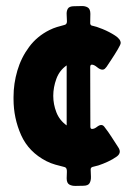

<svg xmlns="http://www.w3.org/2000/svg" viewBox="-20 -546 448 637"><path d="M255.9 70.3Q244.6 70.3 231.9 70.8Q219.2 71.3 210.2 66.4Q201.2 61.5 201.2 45.4Q201.2 38.6 201.9 24.4Q202.6 10.3 194.3 8.3Q178.2 4.4 163.6 0.2Q148.9 -3.9 134.3 -11.2Q75.2 -41.5 50 -97.9Q24.9 -154.3 24.9 -217.3V-224.6Q24.9 -268.6 37.6 -311.8Q50.3 -355 76.7 -390.4Q103 -425.8 144 -446.3Q156.7 -452.6 168.9 -456.3Q181.2 -460 194.3 -463.4Q202.1 -465.3 202.1 -475.1Q202.1 -484.9 201.2 -496.6Q200.2 -508.3 204.8 -516.8Q209.5 -525.4 226.1 -525.4Q237.8 -525.4 250.2 -525.9Q262.7 -526.4 271.2 -521.2Q279.8 -516.1 279.8 -500Q279.8 -492.2 279.5 -484.4Q279.3 -476.6 279.3 -468.8Q279.3 -463.4 284.7 -460.9Q285.6 -460.4 287.6 -460.4Q298.3 -458.5 320.6 -449.5Q342.8 -440.4 361.6 -428.2Q380.4 -416 380.4 -403.3Q380.4 -398.4 370.4 -381.6Q360.4 -364.7 349.1 -347.7Q337.9 -330.6 333.5 -324.2Q331.1 -320.8 327.9 -317.9Q324.7 -314.9 319.8 -314.9Q312 -314.9 302 -323.2Q292 -331.5 284.7 -331.5Q279.3 -331.5 279.3 -323.2Q279.3 -273.9 279.5 -224.6Q279.8 -175.3 279.8 -126Q279.8 -118.2 285.2 -118.2Q293 -118.2 301.3 -124.8Q309.6 -131.3 315.9 -131.3Q319.8 -131.3 322.8 -128.9Q325.7 -126.5 327.6 -123.5Q339.4 -108.4 350.3 -91.3Q361.3 -74.2 372.1 -57.6Q377.4 -49.8 377.4 -43Q377.4 -34.2 367.7 -26.9Q354 -17.1 338.1 -9.8Q322.3 -2.4 306.2 2.9Q301.3 4.4 296.4 5.4Q291.5 6.3 287.1 7.8Q280.8 9.8 280.8 16.1Q281.2 27.3 281.7 40Q282.2 52.7 277.3 61.5Q272.5 70.3 255.9 70.3ZM201.2 -129.9V-329.1Q177.2 -312.5 167 -284.4Q156.7 -256.3 156.7 -228Q156.7 -200.2 167 -173.6Q177.2 -147 201.2 -129.9Z"/></svg>

Font: Belanosima SemiBold
Style: Regular
Weight: 600
Designer: The DocRepair Project, Santiago Orozco
Foundry: Google
Version: Version 2.000